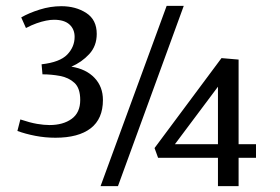

<svg xmlns="http://www.w3.org/2000/svg" viewBox="-20 -631 950 651"><path d="M321 0 545 -611H603L380 0ZM168 -164Q133 -164 99.5 -170.5Q66 -177 39 -187L49 -226Q82 -215 105.5 -211Q129 -207 148 -207Q194 -207 223 -228Q252 -249 252 -292Q252 -332 232.5 -350Q213 -368 183.5 -373.5Q154 -379 124 -379L121 -413Q183 -420 208 -446Q233 -472 233 -506Q233 -532 215.5 -548Q198 -564 163 -564Q151 -564 136 -561Q121 -558 104 -552Q87 -546 68 -536L52 -572Q78 -587 114.5 -598.5Q151 -610 188 -610Q237 -610 272.5 -587Q308 -564 308 -516Q308 -475 282.5 -447.5Q257 -420 222 -405Q272 -397 300.5 -367Q329 -337 329 -292Q329 -228 287.5 -196Q246 -164 168 -164ZM573 -142H719V-337ZM719 0V-96H516L504 -129L731 -434L789 -429V-142H848V-96H789V0Z"/></svg>

Font: Manuale
Style: Regular
Weight: 400
Designer: Eduardo Tunni / Pablo Cosgaya
Foundry: Eduardo Tunni / Pablo Cosgaya
Version: Version 1.002